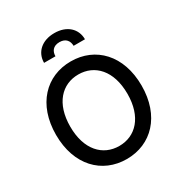

<svg xmlns="http://www.w3.org/2000/svg" viewBox="-217 -1109 1202 1273"><g transform="rotate(-30 384.0 -472.0)"><path d="M711.6 -363.6C711.6 -596.2 572.4 -737.2 384.2 -737.2C195.3 -737.2 56.5 -596.2 56.5 -363.6C56.5 -131.4 195.3 9.9 384.2 9.9C572.4 9.9 711.6 -131 711.6 -363.6ZM165.5 -363.6C165.5 -540.8 258.9 -637.1 384.2 -637.1C509.2 -637.1 603 -540.8 603 -363.6C603 -186.4 509.2 -90.2 384.2 -90.2C258.9 -90.2 165.5 -186.4 165.5 -363.6ZM226.6 -817.1H313.9C313.6 -852.6 332.4 -885.3 383.5 -885.3C432.5 -885.3 452.4 -853.7 452.8 -817.1H539.8C539.8 -896.7 480.1 -954.2 383.5 -954.2C286.9 -954.2 226.6 -896.7 226.6 -817.1Z"/></g></svg>

Font: Magic Ui Pro Medium
Style: Regular
Weight: 500
Designer: Stefan Endress, Andreas Faust
Version: Version 1.000;FEAKit 1.0